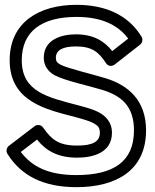

<svg xmlns="http://www.w3.org/2000/svg" viewBox="-20 -735 640 794"><path d="M294 -593C236 -593 161 -572.8 161 -496C161 -464.8 178.1 -438.9 205.6 -424C248.1 -401.1 350.5 -379.6 403.6 -363.1C482.4 -338.7 534 -295.9 534 -196C534 -65.1 447.5 -11 296 -11C182.4 -11 113.3 -44.2 66 -106.6L133.1 -157.8C170.2 -111.9 218.4 -83 299 -83C364.2 -83 443 -103.2 443 -186C443 -231.9 414 -258 385.2 -272.4C367.2 -281.3 341.1 -289.7 304.3 -299.2C177.5 -332.7 70 -355.1 70 -486C70 -607.7 155.8 -665 296 -665C397.5 -665 466.2 -633.8 510.2 -575.4L444.2 -523.8C410.4 -566.5 364.5 -593 294 -593ZM294 -543C360.1 -543 388.4 -519.8 418 -474.4C429.1 -457.3 445.9 -461.6 454.4 -468.3L559.4 -550.3C568.2 -557.2 572.2 -571.8 565.4 -583C511.4 -671.7 418.5 -715 296 -715C142.2 -715 20 -643.3 20 -486C20 -312.4 174.9 -281.7 291.7 -250.8C326.9 -241.7 351.4 -233.3 362.8 -227.6C383.9 -217.1 393 -208.2 393 -186C393 -149 363 -133 299 -133C221.7 -133 192.6 -158.4 158.5 -207.3C149.6 -220.1 133.3 -220.8 122.8 -212.9L16.8 -131.9C7.2 -124.5 3.9 -109.8 10.8 -98.7C68.1 -7.4 160.7 39 296 39C459.4 39 584 -29.3 584 -196C584 -320.7 509.7 -382.6 418.4 -410.9C363 -428 257.8 -452.6 229.4 -468C214.9 -475.8 211 -483.2 211 -496C211 -527 238.3 -543 294 -543Z"/></svg>

Font: Fog Sans
Style: Outline
Weight: 700
Foundry: Intel Corporation
Version: Version 1.00